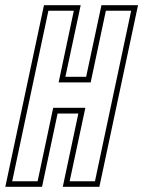

<svg xmlns="http://www.w3.org/2000/svg" viewBox="-40 -720 552 740"><path d="M-19.5 0 129.5 -700H271L212 -424H292L351 -700H492L343 0H202L262 -282.5H182L122 0ZM7 -21.5H105L165 -304.5H289L228.5 -21.5H326L465.5 -678.5H368L309.5 -402.5H186L244.5 -678.5H146.5Z"/></svg>

Font: Tourney Condensed ExtraLight
Style: Italic
Weight: 200
Width: 3
Italic angle: -12°
Designer: Tyler Finck
Foundry: Etcetera Type Co
Version: Version 1.010; ttfautohint (v1.8.3)